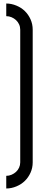

<svg xmlns="http://www.w3.org/2000/svg" viewBox="-20 -844 238 1081"><path d="M93.9 -676.8Q93.9 -692.9 87.4 -707.1Q80.8 -721.2 69.9 -731.1Q59.1 -740.9 44.9 -747Q30.8 -753 15.2 -753V-824.2Q43.9 -824.2 72 -812.6Q100 -801 119.9 -781.6Q139.9 -762.1 152 -735.1Q164.1 -708.1 164.1 -676.8V70.2Q164.1 101 152 128Q139.9 155.1 119.9 174.5Q100 193.9 72 205.6Q43.9 217.2 15.2 217.2V146Q30.8 146 44.9 139.9Q59.1 133.8 69.9 124Q80.8 114.1 87.4 100Q93.9 85.9 93.9 70.2Z"/></svg>

Font: Myanmar KatKuu
Style: Regular
Weight: 400
Designer: Khon Soe Zaw Thu
Foundry: MPUA
Version: Version 1.00 September 13, 2016, initial release